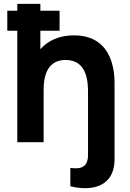

<svg xmlns="http://www.w3.org/2000/svg" viewBox="-20 -740 676 999"><path d="M471 234C540 218 576 167 576 88V-303C576 -348 576 -556 365 -556C287 -556 229 -528 190 -484V-580H290V-684H190V-720H70V-684H18V-580H70V0H207V-274C207 -408 275 -428 322 -428C438 -428 438 -304 438 -255V66C438 147 377 136 346 134V229C373 236 424 245 471 234Z"/></svg>

Font: Manrope ExtraBold
Style: Regular
Weight: 800
Designer: Mikhail Sharanda
Foundry: Mikhail Sharanda
Version: Version 4.505